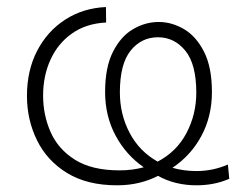

<svg xmlns="http://www.w3.org/2000/svg" viewBox="-20 -530 694 559"><path d="M320.5 9.5Q234 9.5 175.5 -26.2Q117 -62 87.8 -121.5Q58.5 -181 58.5 -251Q58.5 -325 88.2 -382.2Q118 -439.5 170 -473Q222 -506.5 288.5 -509.5L289 -464.5Q230.5 -461.5 189.5 -432.5Q148.5 -403.5 127 -356.2Q105.5 -309 105.5 -251.5Q105.5 -195 127.5 -145.2Q149.5 -95.5 198.5 -64.8Q247.5 -34 328 -34Q365.5 -34 398.5 -43Q346.5 -79 316.2 -135.8Q286 -192.5 286 -262Q286 -334 308.8 -379Q331.5 -424 367.2 -445Q403 -466 442 -466Q480.5 -466 516 -445Q551.5 -424 574.2 -379Q597 -334 597 -262Q597 -191 566.2 -134Q535.5 -77 482 -41.5Q515 -32 551.5 -32Q577 -32 600 -37Q623 -42 643.5 -51L647.5 -9.5Q604.5 9.5 552 9.5Q489.5 9.5 440 -18Q415 -5 385.2 2.2Q355.5 9.5 320.5 9.5ZM329 -261Q329 -197 357.5 -143Q386 -89 439 -59.5Q494.5 -88.5 523 -142.8Q551.5 -197 551.5 -260Q551.5 -343.5 519.5 -382.5Q487.5 -421.5 440 -421.5Q391.5 -421.5 360.2 -382.5Q329 -343.5 329 -261Z"/></svg>

Font: Commissioner ExtraLight
Style: Regular
Weight: 200
Designer: Kostas Bartsokas
Foundry: Kostas Bartsokas
Version: Version 1.000; ttfautohint (v1.8.3)